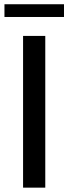

<svg xmlns="http://www.w3.org/2000/svg" viewBox="-32 -862 314 882"><path d="M176 0H74V-697H176ZM262 -784H-11.5V-842.5H262Z"/></svg>

Font: Acari Sans Neue SemiBold
Style: Regular
Weight: 600
Designer: Alfredo Marco Pradil (font), Cristiano Sobral (main changes)
Foundry: Hanken Design Co. (font), Cristiano Sobral (main changes)
Version: Version 2.459;March 19, 2022;FontCreator 14.0.0.2808 64-bit;